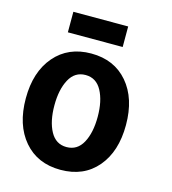

<svg xmlns="http://www.w3.org/2000/svg" viewBox="-135 -1041 1054 1174"><g transform="rotate(15 392.5 -454.0)"><path d="M356 23Q210 23 124.5 -77Q39 -177 39 -345Q39 -513 125 -613Q211 -713 356 -713Q502 -713 587.5 -613Q673 -513 673 -345Q673 -177 588 -77Q503 23 356 23ZM493 -349Q493 -449 458.5 -513Q424 -577 356 -577Q288 -577 253.5 -513Q219 -449 219 -349Q219 -248 253.5 -184.5Q288 -121 356 -121Q424 -121 458.5 -184.5Q493 -248 493 -349ZM530 -801H183V-931H530Z"/></g></svg>

Font: Repo
Style: ExtraBold
Weight: 800
Designer: Stefan Peev
Foundry: Context Ltd
Version: Version 001.000